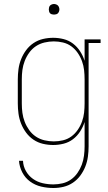

<svg xmlns="http://www.w3.org/2000/svg" viewBox="-20 -717 540 960"><path d="M247 223Q216 223 186 216Q156 209 131 191Q106 173 91.5 145Q77 117 75 87H95Q96 114 109.5 138Q123 162 145 177.5Q167 193 193.5 199Q220 205 247 205Q270 205 293 199.5Q316 194 335 180.5Q354 167 367.5 147.5Q381 128 389 106.5Q397 85 400 61.5Q403 38 403 15V-107Q395 -82 380.5 -59.5Q366 -37 345 -21Q324 -5 298 1.5Q272 8 246 8Q220 8 194.5 2Q169 -4 147.5 -18.5Q126 -33 110.5 -54Q95 -75 85.5 -99Q76 -123 72.5 -148.5Q69 -174 69 -200V-320Q69 -346 72.5 -371.5Q76 -397 85.5 -421Q95 -445 110.5 -466Q126 -487 147.5 -501.5Q169 -516 194.5 -522Q220 -528 246 -528Q272 -528 298 -521.5Q324 -515 345 -499Q366 -483 380.5 -460.5Q395 -438 403 -413V-520H483V-502H423V15Q423 41 419.5 66.5Q416 92 406.5 116Q397 140 381.5 161Q366 182 344.5 196.5Q323 211 298 217Q273 223 247 223ZM249 -10Q272 -10 295 -15.5Q318 -21 336.5 -34.5Q355 -48 368.5 -67.5Q382 -87 390 -109Q398 -131 400.5 -154Q403 -177 403 -200V-320Q403 -343 400.5 -366Q398 -389 390 -411Q382 -433 368.5 -452.5Q355 -472 336.5 -485.5Q318 -499 295 -504.5Q272 -510 249 -510Q226 -510 202.5 -504.5Q179 -499 159.5 -486Q140 -473 126 -453.5Q112 -434 103.5 -412Q95 -390 92 -367Q89 -344 89 -320V-200Q89 -176 92 -153Q95 -130 103.5 -108Q112 -86 126 -66.5Q140 -47 159.5 -34Q179 -21 202.5 -15.5Q226 -10 249 -10ZM250 -644Q245 -644 239.5 -645.5Q234 -647 230.5 -650.5Q227 -654 225.5 -659.5Q224 -665 224 -670Q224 -675 225.5 -680.5Q227 -686 230.5 -689.5Q234 -693 239.5 -695Q245 -697 250 -697Q255 -697 260.5 -695Q266 -693 269.5 -689.5Q273 -686 275 -680.5Q277 -675 277 -670Q277 -665 275 -659.5Q273 -654 269.5 -650.5Q266 -647 260.5 -645.5Q255 -644 250 -644Z"/></svg>

Font: Iosevka Curly Slab Thin
Style: Regular
Weight: 100
Monospace: yes
Designer: Belleve Invis
Foundry: Belleve Invis
Version: Version 22.1.2; ttfautohint (v1.8.4)